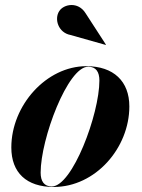

<svg xmlns="http://www.w3.org/2000/svg" viewBox="-20 -733 563 763"><path d="M260 -594 400 -554.5 401 -555.5 320 -680.5C290.5 -728 233.5 -717 215.5 -689C194.5 -657 212 -603 260 -594ZM193.5 10C359.5 10 494 -145 494 -310C494 -410 431.5 -470 323 -470C164.5 -470 25 -314.5 25 -147C25 -47 85 10 193.5 10ZM186 8C155 8 141.5 -13 141.5 -47C141.5 -181 249 -468 330.5 -468C361.5 -468 375 -447 375 -413C375 -279 267.5 8 186 8Z"/></svg>

Font: Bodoni* 96pt
Style: Bold Italic
Weight: 700
Italic angle: -13°
Version: Version 2.3